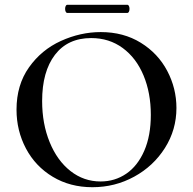

<svg xmlns="http://www.w3.org/2000/svg" viewBox="-20 -770 806 802"><path d="M49 -312Q49 -415 101 -488.5Q153 -562 234.5 -599Q316 -636 401 -636Q496 -636 568 -591.5Q640 -547 678.5 -474Q717 -401 717 -319Q717 -228 669 -152Q621 -76 540.5 -32Q460 12 366 12Q273 12 200.5 -31.5Q128 -75 88.5 -149.5Q49 -224 49 -312ZM610 -290Q610 -382 579.5 -455Q549 -528 492.5 -569.5Q436 -611 361 -611Q263 -611 209.5 -541Q156 -471 156 -348Q156 -253 187.5 -176Q219 -99 274.5 -55.5Q330 -12 400 -12Q460 -12 507.5 -44.5Q555 -77 582.5 -140Q610 -203 610 -290ZM252 -733Q252 -740 254.5 -745Q257 -750 261 -750H512Q516 -750 518.5 -745Q521 -740 521 -733Q521 -726 518.5 -721Q516 -716 512 -716H261Q257 -716 254.5 -721Q252 -726 252 -733Z"/></svg>

Font: Cormorant Garamond SemiBold
Style: Regular
Weight: 600
Designer: Christian Thalmann (Catharsis Fonts)
Version: Version 3.000